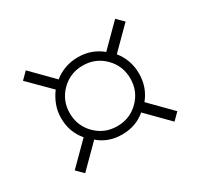

<svg xmlns="http://www.w3.org/2000/svg" viewBox="-88 -578 602 577"><g transform="rotate(-30 213.0 -289.5)"><path d="M35 -445 58 -468 130 -395Q147 -409 168 -416.5Q189 -424 213 -424Q260 -424 295 -395L368 -468L391 -445L319 -373Q348 -337 348 -290Q348 -242 319 -207L391 -134L368 -111L295 -185Q261 -156 213 -156Q165 -156 132 -185L58 -111L35 -134L108 -207Q78 -242 78 -290Q78 -314 86 -335Q94 -356 107 -373ZM213 -185Q257 -185 287.5 -215.5Q318 -246 318 -290Q318 -334 287.5 -364.5Q257 -395 213 -395Q169 -395 138.5 -364.5Q108 -334 108 -290Q108 -246 138.5 -215.5Q169 -185 213 -185Z"/></g></svg>

Font: Georama SemiCondensed ExtraLight
Style: Regular
Weight: 200
Width: 4
Designer: Jean-Baptiste Levee
Foundry: Production Type
Version: Version 1.000